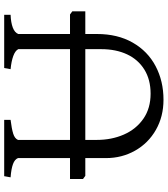

<svg xmlns="http://www.w3.org/2000/svg" viewBox="38 -828 800 916"><g transform="rotate(-90 438.0 -370.0)"><path d="M661.5 -287.5V-682.8Q654 -697.5 629 -706.6Q604 -715.8 566 -719.5L571.5 -750H825.5V-719.5Q788 -718 764.2 -708.9Q740.5 -699.8 733.8 -682.8V-307.5Q733.8 -208.8 692.8 -137Q651.8 -65.2 580.4 -27.6Q509 10 420.2 10Q340 10 276.5 -26.2Q213 -62.5 177.4 -125.4Q141.8 -188.2 141.8 -264V-684.2Q135.8 -699.8 113 -708.1Q90.2 -716.5 50 -719.5L55.5 -750H324V-719.5Q281.2 -714.2 258.2 -707Q235.2 -699.8 228.5 -684.2V-308.5Q228.5 -237.5 254.1 -179Q279.8 -120.5 329.5 -86Q379.2 -51.5 449.2 -51.5Q516 -51.5 564 -81.2Q612 -111 636.8 -164Q661.5 -217 661.5 -287.5ZM57 -363 42 -374V-436H827L842 -425V-363Z"/></g></svg>

Font: TMT Limkin
Style: Regular
Weight: 400
Designer: Gabriel Drozdov
Version: Version 1.000;Glyphs 3.1.2 (3151)